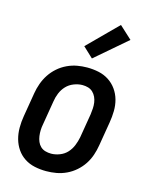

<svg xmlns="http://www.w3.org/2000/svg" viewBox="-117 -845 733 929"><g transform="rotate(15 250.0 -380.5)"><path d="M205 8Q175 8 147 2Q119 -4 96 -19Q73 -34 57.5 -56.5Q42 -79 34.5 -106Q27 -133 27 -162.5Q27 -192 32 -221L52 -341Q56 -366 65 -391Q74 -416 88.5 -438Q103 -460 123.5 -478Q144 -496 168.5 -507.5Q193 -519 218 -523.5Q243 -528 268 -528Q298 -528 326 -522Q354 -516 377 -501Q400 -486 416 -463.5Q432 -441 439.5 -414Q447 -387 446.5 -357.5Q446 -328 441 -299L421 -179Q417 -154 408.5 -129Q400 -104 385.5 -82Q371 -60 350.5 -42Q330 -24 305.5 -12.5Q281 -1 255.5 3.5Q230 8 205 8ZM206 -80Q227 -80 249 -88.5Q271 -97 286 -113.5Q301 -130 309.5 -151Q318 -172 322 -193L342 -313Q344 -328 345 -343Q346 -358 344 -372.5Q342 -387 336 -400Q330 -413 320 -422.5Q310 -432 296.5 -436Q283 -440 268 -440Q247 -440 225 -431.5Q203 -423 187.5 -406.5Q172 -390 163.5 -369Q155 -348 152 -327L132 -207Q129 -192 128.5 -177Q128 -162 130 -147.5Q132 -133 137.5 -120Q143 -107 153 -97.5Q163 -88 177 -84Q191 -80 206 -80ZM278 -576 227 -624 372 -769 435 -711Z"/></g></svg>

Font: Iosevka SS18 Semibold
Style: Italic
Weight: 600
Italic angle: -9°
Monospace: yes
Designer: Belleve Invis
Foundry: Belleve Invis
Version: Version 25.1.1; ttfautohint (v1.8.4)